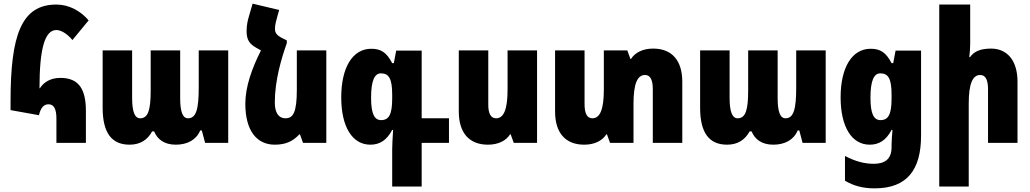

<svg xmlns="http://www.w3.org/2000/svg" viewBox="-20 -785 5660 1055"><path d="M290 0H452V-175C452 -294 414 -357 312 -357C261 -357 222 -336 199 -300H197C197 -517 226 -620 290 -620C310 -620 344 -606 378 -565L467 -673C424 -724 360 -760 290 -760C97 -760 38 -592 38 -229V-180L194 -152C204 -194 221 -212 247 -212C277 -212 290 -184 290 -134Z M692 10C751 10 791 -17 816 -63H827C844 -21 881 10 946 10C1010 10 1059 -17 1080 -68H1089L1107 0H1234V-508H1072V-305C1072 -185 1058 -135 1013 -135C983 -135 970 -173 970 -246V-508H808V-289C808 -183 795 -135 750 -135C720 -135 706 -173 706 -246V-508H544V-193C544 -56 593 10 692 10Z M1556 -563 1532 -575C1498 -592 1491 -606 1491 -628C1491 -647 1497 -671 1505 -699L1514 -730L1368 -765L1348 -696C1341 -673 1335 -645 1335 -615C1335 -566 1350 -544 1389 -522L1414 -508C1364 -409 1328 -308 1328 -215C1328 -68 1390 10 1490 10C1553 10 1592 -11 1625 -47H1628L1645 0H1773V-508H1611V-292C1611 -165 1590 -135 1548 -135C1511 -135 1490 -166 1490 -221C1490 -344 1527 -466 1556 -548Z M2135 240H2297V0H2447V-135H2297V-507H2157L2144 -438H2135C2104 -498 2072 -517 2020 -517C1916 -517 1855 -412 1855 -250C1855 -88 1916 10 2015 10C2066 10 2105 -14 2135 -71H2140C2137 -21 2135 14 2135 35ZM2074 -125C2038 -125 2019 -158 2019 -248C2019 -344 2039 -382 2073 -382C2117 -382 2135 -353 2135 -264V-244C2135 -156 2117 -125 2074 -125Z M2931 -508H2769V-292C2769 -184 2748 -135 2706 -135C2676 -135 2663 -163 2663 -209V-508H2501V-172C2501 -54 2559 10 2661 10C2717 10 2760 -11 2783 -47H2786L2803 0H2931Z M3569 -518C3513 -518 3470 -497 3447 -461H3444L3427 -508H3298V-292C3298 -184 3277 -135 3235 -135C3205 -135 3192 -163 3192 -213V-508H3030V-172C3030 -54 3088 10 3190 10C3246 10 3289 -11 3312 -47H3315L3332 0H3461V-216C3461 -324 3482 -373 3524 -373C3554 -373 3567 -345 3567 -295V0H3729V-336C3729 -454 3671 -518 3569 -518Z M3975 10C4034 10 4074 -17 4099 -63H4110C4127 -21 4164 10 4229 10C4293 10 4342 -17 4363 -68H4372L4390 0H4517V-508H4355V-305C4355 -185 4341 -135 4296 -135C4266 -135 4253 -173 4253 -246V-508H4091V-289C4091 -183 4078 -135 4033 -135C4003 -135 3989 -173 3989 -246V-508H3827V-193C3827 -56 3876 10 3975 10Z M4786 250C4965 250 5041 147 5041 -39V-507H4901L4888 -438H4879C4848 -498 4816 -517 4764 -517C4660 -517 4599 -412 4599 -250C4599 -88 4660 10 4759 10C4810 10 4849 -14 4879 -71H4884C4882 -46 4879 -11 4879 10V24C4879 91 4840 115 4781 115C4732 115 4682 103 4623 72V208C4670 236 4721 250 4786 250ZM4818 -125C4782 -125 4763 -158 4763 -248C4763 -344 4783 -382 4817 -382C4861 -382 4879 -353 4879 -264V-244C4879 -156 4861 -125 4818 -125Z M5311 -760H5141V240H5303V-216C5303 -324 5324 -373 5366 -373C5396 -373 5409 -345 5409 -295V0H5571V-336C5571 -454 5513 -518 5426 -518C5365 -518 5331 -501 5310 -471H5306C5309 -495 5311 -520 5311 -544Z"/></svg>

Font: Noto Sans Armenian ExtraCondensed Black
Style: Regular
Weight: 900
Width: 2
Designer: Monotype Design Team
Foundry: Monotype Imaging Inc.
Version: Version 2.008